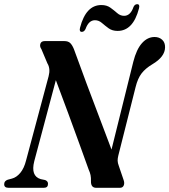

<svg xmlns="http://www.w3.org/2000/svg" viewBox="-41 -896 808 916"><path d="M122.5 -127Q104.5 -56 153 -41.5L174.5 -37Q188.5 -31.5 188 -18.5Q188 0 168 0H0Q-21.5 0 -21 -17.5Q-21 -32.5 -4.5 -38.5L16 -44Q37.5 -49.5 55.8 -71.2Q74 -93 83.5 -131L191 -532.5Q200.5 -569 185 -594L156.5 -661.5Q147.5 -674 151.5 -687Q155.5 -700 172.5 -700H266Q284 -700 293.8 -690.8Q303.5 -681.5 311.5 -662Q341 -580 372.5 -496Q404 -412 434.5 -332Q465 -252 491 -182.5L595 -601.5Q610 -660.5 636.2 -690Q662.5 -719.5 696.5 -719.5Q718.5 -719.5 732.8 -706.2Q747 -693 746.5 -670Q746 -625 686 -589.5Q652.5 -569.5 634.2 -545.5Q616 -521.5 606 -481L523.5 -154Q520 -140 520.2 -129.2Q520.5 -118.5 526 -104L549 -36.5Q554 -22 549.2 -11Q544.5 0 531 0H418Q392 0 393 -32Q393.5 -48 391 -60.5Q388.5 -73 382 -87Q365.5 -133.5 340 -203.5Q314.5 -273.5 284.8 -354.5Q255 -435.5 225.5 -513.5ZM520 -748.5Q494.5 -748.5 477 -761.2Q459.5 -774 444.8 -786.8Q430 -799.5 412 -799.5Q382 -799.5 367 -757.5Q360.5 -744 349.5 -744Q335.5 -744 341 -764.5Q369 -872 442.5 -872Q468.5 -872 486 -859.2Q503.5 -846.5 518.2 -833.5Q533 -820.5 551 -820.5Q581.5 -820.5 596 -863Q602 -876 613.5 -876Q627.5 -876 622 -855.5Q594 -748.5 520 -748.5Z"/></svg>

Font: Fraunces 144pt Soft SemiBold
Style: Italic
Weight: 600
Italic angle: -16°
Version: Version 1.000;[b76b70a41]